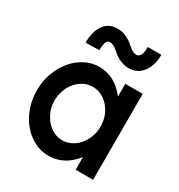

<svg xmlns="http://www.w3.org/2000/svg" viewBox="-157 -748 800 859"><g transform="rotate(30 243.0 -319.0)"><path d="M445 -446V-2H355V-67L352 -64Q296 5 217 5Q179 5 144.5 -12.5Q110 -30 84 -60.5Q58 -91 42.5 -133Q27 -175 27 -224Q27 -272 42.5 -314Q58 -356 84 -387Q110 -418 144.5 -436Q179 -454 217 -454Q297 -454 352 -384L353 -383Q353 -381 355 -381V-446ZM318 -324Q283 -362 236 -362Q211 -362 189.5 -350.5Q168 -339 152 -320Q136 -301 127 -276Q118 -251 118 -224Q118 -196 127.5 -171Q137 -146 153 -127Q169 -108 190.5 -97Q212 -86 236 -86Q260 -86 282 -97Q304 -108 320 -127Q336 -146 345.5 -171Q355 -196 355 -224Q355 -283 318 -324ZM109 -517Q109 -575 133.5 -609Q158 -643 203 -643Q226 -643 249 -632.5Q272 -622 292 -603Q314 -583 332 -583Q360 -583 360 -639H430Q430 -584 403.5 -549Q377 -514 332 -514Q310 -514 287 -524Q264 -534 244 -553Q234 -562 223.5 -567.5Q213 -573 202 -573Q188 -573 183.5 -556Q179 -539 179 -518Z"/></g></svg>

Font: Fundamental  Brigade
Style: Regular
Weight: 400
Designer: Peter Wiegel, original typeface by Arno Drescher 1935
Foundry: Peter Wiegel
Version: Version 0.000 2012 initial release